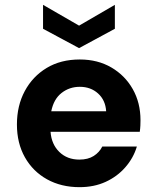

<svg xmlns="http://www.w3.org/2000/svg" viewBox="-20 -762 645 794"><path d="M309 12Q233 12 174.5 -20.5Q116 -53 83 -111.5Q50 -170 50 -247Q50 -325 82.5 -385.5Q115 -446 173 -481Q231 -516 310 -516Q384 -516 440.5 -483Q497 -450 529 -393.5Q561 -337 561 -265Q561 -255 560.5 -243Q560 -231 558 -217H189Q193 -165 225.5 -133.5Q258 -102 308 -102Q344 -102 367.5 -117Q391 -132 403 -156H546Q532 -109 498.5 -70.5Q465 -32 417 -10Q369 12 309 12ZM310 -403Q267 -403 234.5 -377.5Q202 -352 192 -302H419Q416 -348 385.5 -375.5Q355 -403 310 -403ZM307 -563 158 -643V-742L307 -656L455 -742V-643Z"/></svg>

Font: DM Sans ExtraBold
Style: Regular
Weight: 800
Designer: Colophon Foundry, Jonny Pinhorn
Foundry: Colophon Foundry
Version: Version 4.004; ttfautohint (v1.8.4.7-5d5b)